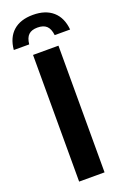

<svg xmlns="http://www.w3.org/2000/svg" viewBox="-213 -1000 684 1054"><g transform="rotate(-20 129.5 -473.5)"><path d="M55 0V-740H203.5V0ZM129 -947Q202 -947 244.8 -909.5Q287.5 -872 294 -801.5H204Q199.5 -839.5 181.5 -856.2Q163.5 -873 129 -873Q94.5 -873 76.8 -856.2Q59 -839.5 55 -801.5H-35Q-28.5 -872.5 13.8 -909.8Q56 -947 129 -947Z"/></g></svg>

Font: Encode Sans Condensed
Style: Bold
Weight: 700
Width: 3
Designer: Multiple Designers
Foundry: Impallari Type
Version: Version 2.000